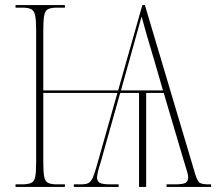

<svg xmlns="http://www.w3.org/2000/svg" viewBox="-20 -734 854 754"><path d="M41 0V-10H65Q91 -10 103 -16Q115 -22 118.5 -40.5Q122 -59 122 -98V-616Q122 -654 118 -673Q114 -692 102.5 -698Q91 -704 66 -704H41V-714H235V-704H206Q180 -704 168.5 -698Q157 -692 153.5 -673Q150 -654 150 -616V-379H444L539 -714H549L747 -49Q755 -23 764 -16.5Q773 -10 800 -10H809V0H634V-10H666Q700 -10 709.5 -16.5Q719 -23 719 -38Q719 -48 711.5 -71Q704 -94 699 -112L623 -369H554V0H526V-369H452L383 -124Q380 -111 374.5 -94Q369 -77 365 -61Q361 -45 361 -37Q361 -23 371 -16.5Q381 -10 415 -10H446V0H270V-10H298Q317 -10 327 -15Q337 -20 344 -35.5Q351 -51 360 -83L441 -369H150V-98Q150 -59 153.5 -40.5Q157 -22 168.5 -16Q180 -10 205 -10H235V0ZM455 -379H620L589 -486Q569 -553 557 -594Q545 -635 536 -669Q526 -633 515 -594Q504 -555 488 -497Z"/></svg>

Font: Noto Serif Display Condensed Thin
Style: Regular
Weight: 100
Width: 3
Designer: Monotype Design Team
Foundry: Monotype Imaging Inc.
Version: Version 2.009